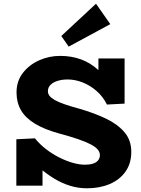

<svg xmlns="http://www.w3.org/2000/svg" viewBox="-20 -1001 760 1034"><path d="M449 13Q401 13 357.5 -0.5Q314 -14 274 -38Q234 -62 197 -93.5Q160 -125 125 -160L209 -151V-1H68V-251L168 -256Q195 -223 229 -197Q263 -171 300 -152.5Q337 -134 372.5 -124Q408 -114 438 -114Q462 -114 480 -119.5Q498 -125 508 -137Q518 -149 518 -166Q518 -182 506 -196Q494 -210 468.5 -223.5Q443 -237 401 -251.5Q359 -266 299 -282Q219 -304 168 -335Q117 -366 93 -407.5Q69 -449 69 -503Q69 -564 103 -608Q137 -652 190.5 -676Q244 -700 304 -700Q364 -700 415.5 -681.5Q467 -663 510 -623.5Q553 -584 585 -521L510 -535V-686H651V-443L556 -438Q534 -482 499 -512Q464 -542 424 -557.5Q384 -573 345 -573Q314 -573 290 -565.5Q266 -558 252 -544Q238 -530 238 -510Q238 -496 247 -484.5Q256 -473 275.5 -462Q295 -451 328 -439.5Q361 -428 409 -415Q485 -393 548 -363.5Q611 -334 649 -290.5Q687 -247 687 -183Q687 -121 656 -77Q625 -33 571 -10Q517 13 449 13ZM350 -750 310 -807 497 -981 574 -871Z"/></svg>

Font: BioRhyme ExtraBold ExtraBold
Style: Regular
Weight: 800
Version: Version 1.600;gftools[0.9.33]